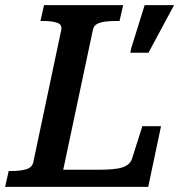

<svg xmlns="http://www.w3.org/2000/svg" viewBox="-44 -730 712 750"><path d="M437 -710 423 -648H408Q385 -648 366 -645.5Q347 -643 334.5 -636Q322 -629 319 -614L203 -67H341Q372 -67 395 -69Q418 -71 433.5 -76Q449 -81 458.5 -89.5Q468 -98 472 -111L512 -237H585L535 0H-24L-10 -62H1Q34 -62 57.5 -68.5Q81 -75 86 -96L195 -612Q200 -634 179.5 -641Q159 -648 125 -648H114L128 -710ZM536 -524 636 -710H521L469 -543L465 -524Z"/></svg>

Font: Roboto Serif 20pt Medium
Style: Italic
Weight: 500
Italic angle: -10°
Version: Version 1.008